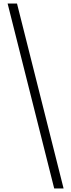

<svg xmlns="http://www.w3.org/2000/svg" viewBox="-20 -820 401 1084"><path d="M286 244 23 -800H76L339 244Z"/></svg>

Font: Noto Sans Tamil ExtraCondensed Light
Style: Regular
Weight: 300
Width: 2
Designer: Jelle Bosma - Monotype Design Team
Foundry: Monotype Imaging Inc.
Version: Version 2.004; ttfautohint (v1.8.4.7-5d5b)